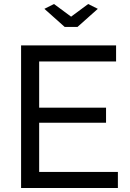

<svg xmlns="http://www.w3.org/2000/svg" viewBox="-20 -936 645 956"><path d="M249 -916 334 -853 419 -916 467 -892 366 -802H302L201 -892ZM567 -80V0H85V-710H558V-630H175V-400H508V-325H175V-80Z"/></svg>

Font: Raleway Medium Alt1
Style: Regular
Weight: 500
Designer: Matt McInerney, Pablo Impallari, Rodrigo Fuenzalida
Foundry: Matt McInerney, Pablo Impallari, Rodrigo Fuenzalida
Version: Version 3.000g; ttfautohint (v1.5) -l 8 -r 28 -G 28 -x 14 -D